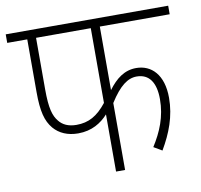

<svg xmlns="http://www.w3.org/2000/svg" viewBox="-72 -698 809 774"><g transform="rotate(-10 332.5 -311.0)"><path d="M379 -587H665V-622H0V-587H82V-371C82 -292 93 -251 119 -220C142 -193 176 -178 219 -178C275 -178 314 -203 342 -234V0H379V-274C420 -339 454 -363 490 -363C541 -363 567 -325 567 -257C567 -185 542 -126 507 -71L541 -51C578 -114 604 -180 604 -256C604 -351 556 -397 494 -397C446 -397 411 -370 379 -327ZM118 -587H342V-281C304 -233 268 -213 218 -213C185 -213 162 -224 147 -243C128 -266 118 -298 118 -376Z"/></g></svg>

Font: Noto Sans SemiCondensed ExtraLight
Style: Italic
Weight: 200
Width: 4
Italic angle: -12°
Designer: Monotype Design Team
Foundry: Monotype Imaging Inc.
Version: Version 2.013